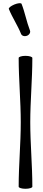

<svg xmlns="http://www.w3.org/2000/svg" viewBox="-20 -1160 269 1193"><path d="M35 -1104C57 -1050 90 -1002 111 -949C116 -937 132 -932 148 -938C163 -944 171 -959 166 -971C145 -1025 135 -1083 114 -1136C111 -1143 91 -1141 69 -1132C48 -1123 32 -1111 35 -1104ZM96 -800C96 -667 109 -533 109 -400C109 -267 96 -133 96 0C96 7 115 13 138 13C162 13 181 7 181 0C181 -133 168 -267 168 -400C168 -533 181 -667 181 -800C181 -807 162 -813 138 -813C115 -813 96 -807 96 -800Z"/></svg>

Font: Nupuram Expanded Light
Style: Regular
Weight: 300
Width: 7
Designer: Santhosh Thottingal (santhosh.thottingal@gmail.com)
Foundry: SMC
Version: Version 1.000